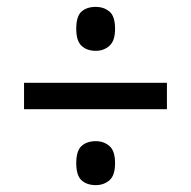

<svg xmlns="http://www.w3.org/2000/svg" viewBox="-20 -637 556 559"><path d="M259 -489Q233 -489 217.5 -503.5Q202 -518 202 -553Q202 -590 217.5 -603.5Q233 -617 259 -617Q282 -617 298.5 -603.5Q315 -590 315 -553Q315 -518 298.5 -503.5Q282 -489 259 -489ZM50 -319V-396H466V-319ZM259 -98Q233 -98 217.5 -112Q202 -126 202 -162Q202 -198 217.5 -212Q233 -226 259 -226Q282 -226 298.5 -212Q315 -198 315 -162Q315 -126 298.5 -112Q282 -98 259 -98Z"/></svg>

Font: Noto Serif Hebrew SemiCondensed Black
Style: Regular
Weight: 900
Width: 4
Designer: Monotype Design Team
Foundry: Monotype Imaging Inc.
Version: Version 2.004; ttfautohint (v1.8.4.7-5d5b)